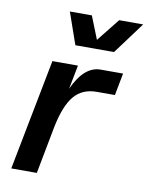

<svg xmlns="http://www.w3.org/2000/svg" viewBox="-83 -790 658 851"><g transform="rotate(10 246.0 -365.0)"><path d="M239 -500 218 -392Q267 -500 341 -500H442L423 -400H341Q277 -400 240 -356.5Q203 -313 183 -215L142 0H27L124 -500ZM302 -627 384 -730H492L386 -587H212L162 -730H261Z"/></g></svg>

Font: MedMera Sans Semibold
Style: Italic
Weight: 600
Italic angle: -11°
Designer: Kasper Nordkvist
Foundry: UNCUT.wtf
Version: Version 1.300